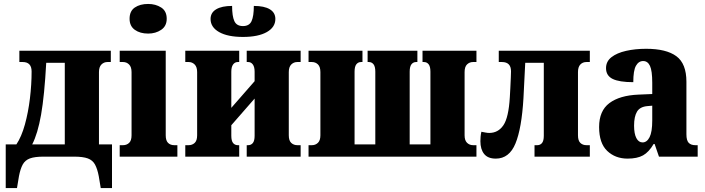

<svg xmlns="http://www.w3.org/2000/svg" viewBox="-20 -793 3570 972"><path d="M9 159V-62H63Q89 -101 106 -162.5Q123 -224 131.5 -294.5Q140 -365 140 -431Q140 -479 95 -479H78V-536H541V-479H524Q506 -479 493.5 -466.5Q481 -454 481 -428V-62H547V159H490L480 99Q473 62 461 40Q449 18 424.5 9Q400 0 355 0H201Q156 0 131.5 9Q107 18 95 40Q83 62 76 99L66 159ZM143 -62H308V-475H214Q205 -309 188 -212.5Q171 -116 143 -62Z M730 -623Q689 -623 662.5 -642Q636 -661 636 -698Q636 -737 662.5 -755Q689 -773 730 -773Q768 -773 796 -755Q824 -737 824 -698Q824 -661 796 -642Q768 -623 730 -623ZM586 0V-58H603Q621 -58 633.5 -69.5Q646 -81 646 -108V-428Q646 -454 633.5 -466.5Q621 -479 603 -479H586V-536H819V-108Q819 -81 831 -69.5Q843 -58 862 -58H878V0Z M918 0V-58H935Q953 -58 965.5 -69.5Q978 -81 978 -108V-428Q978 -454 965.5 -466.5Q953 -479 935 -479H918V-536H1191V-479H1184Q1169 -479 1160 -466.5Q1151 -454 1151 -430V-247L1269 -382V-430Q1269 -454 1260 -466.5Q1251 -479 1236 -479H1229V-536H1502V-479H1485Q1467 -479 1454.5 -466.5Q1442 -454 1442 -428V-108Q1442 -81 1454.5 -69.5Q1467 -58 1485 -58H1502V0H1229V-58H1236Q1251 -58 1260 -69Q1269 -80 1269 -106V-294L1151 -159V-106Q1151 -80 1160 -69Q1169 -58 1184 -58H1191V0ZM1210 -606Q1133 -606 1089.5 -630.5Q1046 -655 1046 -697Q1046 -729 1074.5 -746Q1103 -763 1155 -763Q1155 -711 1166.5 -686Q1178 -661 1210 -661Q1242 -661 1253.5 -686Q1265 -711 1265 -763Q1318 -763 1346 -746Q1374 -729 1374 -697Q1374 -655 1330.5 -630.5Q1287 -606 1210 -606Z M1542 0V-58H1559Q1577 -58 1589.5 -70Q1602 -82 1602 -108V-428Q1602 -455 1589.5 -467Q1577 -479 1559 -479H1542V-536H1815V-479H1808Q1793 -479 1784 -467.5Q1775 -456 1775 -430V-62H1880V-430Q1880 -456 1871 -467.5Q1862 -479 1847 -479H1841V-536H2093V-479H2087Q2072 -479 2063 -467.5Q2054 -456 2054 -430V-62H2159V-430Q2159 -456 2150 -467.5Q2141 -479 2126 -479H2119V-536H2392V-479H2375Q2357 -479 2344.5 -467Q2332 -455 2332 -428V-108Q2332 -82 2344.5 -70Q2357 -58 2375 -58H2392V0Z M2490 10Q2450 10 2431 -13.5Q2412 -37 2412 -78Q2412 -89 2413 -101Q2414 -113 2417 -126Q2428 -124 2438 -122Q2448 -120 2457 -120Q2502 -120 2528.5 -159Q2555 -198 2561 -301Q2562 -317 2563.5 -346Q2565 -375 2566 -400Q2567 -425 2567 -432Q2567 -479 2521 -479H2505V-536H2966V-479H2949Q2930 -479 2918 -466.5Q2906 -454 2906 -428V-108Q2906 -81 2918 -69.5Q2930 -58 2949 -58H2966V0H2686V-58H2700Q2715 -58 2724 -69Q2733 -80 2733 -106V-475H2639L2630 -296Q2621 -143 2589.5 -66.5Q2558 10 2490 10Z M3157 10Q3095 10 3054 -29Q3013 -68 3013 -150Q3013 -232 3065 -271Q3117 -310 3212 -314L3282 -317V-374Q3282 -435 3270.5 -459.5Q3259 -484 3236 -484Q3213 -484 3199.5 -460Q3186 -436 3186 -377Q3115 -377 3081.5 -393.5Q3048 -410 3048 -448Q3048 -482 3075.5 -503.5Q3103 -525 3149.5 -535.5Q3196 -546 3251 -546Q3353 -546 3404 -508.5Q3455 -471 3455 -379V-113Q3455 -82 3466.5 -70Q3478 -58 3500 -58H3512V0H3316L3294 -64H3289Q3265 -23 3235.5 -6.5Q3206 10 3157 10ZM3233 -72Q3255 -72 3268.5 -98.5Q3282 -125 3282 -183V-258L3259 -256Q3220 -253 3205 -228Q3190 -203 3190 -157Q3190 -116 3201.5 -94Q3213 -72 3233 -72Z"/></svg>

Font: Noto Serif Condensed Black
Style: Regular
Weight: 900
Width: 3
Designer: Monotype Design Team
Foundry: Monotype Imaging Inc.
Version: Version 2.015; ttfautohint (v1.8.4.7-5d5b)